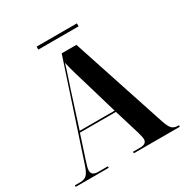

<svg xmlns="http://www.w3.org/2000/svg" viewBox="-185 -969 1075 1118"><g transform="rotate(-30 352.0 -410.5)"><path d="M4 0V-10H41Q69 -10 84.5 -25.5Q100 -41 114 -84L322 -714H421L631 -76Q644 -38 658 -24Q672 -10 699 -10H704V0H395V-10H443Q487 -10 487 -42Q487 -52 483.5 -65Q480 -78 476 -94L425 -261H183L133 -108Q126 -87 121.5 -70.5Q117 -54 117 -43Q117 -10 162 -10H226V0ZM187 -271H422L357 -492Q346 -528 332.5 -574Q319 -620 311 -657Q301 -622 286.5 -579Q272 -536 261 -502ZM215 -801V-821H486V-801Z"/></g></svg>

Font: Noto Serif Display SemiCondensed
Style: Bold
Weight: 700
Width: 4
Designer: Monotype Design Team
Foundry: Monotype Imaging Inc.
Version: Version 2.009